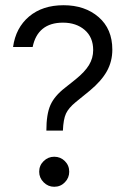

<svg xmlns="http://www.w3.org/2000/svg" viewBox="-20 -705 490 735"><path d="M157.5 -205Q157.5 -267.5 172.9 -302.5Q188.3 -337.5 229.2 -369.2L270 -401.7Q305 -430 320.8 -456.2Q336.7 -482.5 336.7 -513.3Q336.7 -562.5 304.2 -590.4Q271.7 -618.3 220.8 -618.3Q172.5 -618.3 143.3 -594.6Q114.2 -570.8 105 -525H30Q40 -598.3 91.2 -641.7Q142.5 -685 223.3 -685Q305 -685 357.5 -639.6Q410 -594.2 410 -515Q410 -470 389.2 -432.5Q368.3 -395 324.2 -358.3L270 -314.2Q242.5 -291.7 232.5 -270Q222.5 -248.3 220.8 -205ZM187.5 10Q164.2 10 147.1 -7.1Q130 -24.2 130 -47.5Q130 -71.7 147.1 -88.3Q164.2 -105 187.5 -105Q211.7 -105 228.3 -88.3Q245 -71.7 245 -47.5Q245 -24.2 228.3 -7.1Q211.7 10 187.5 10Z"/></svg>

Font: Funnel Sans Light Light
Style: Regular
Weight: 300
Version: Version 1.000